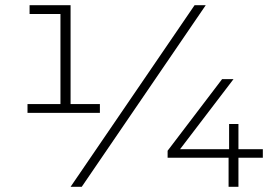

<svg xmlns="http://www.w3.org/2000/svg" viewBox="-20 -720 1065 740"><path d="M365 -319H252V-700H94V-666H213V-319H86V-285H365ZM730 -700 252 0H295L773 -700ZM993 -112V-145H899V-242H863V-145H674L880 -415H836L626 -139V-112H861V0H899V-112Z"/></svg>

Font: Montserrat Custom ExtraLight
Style: Regular
Weight: 300
Designer: Julieta Ulanovsky
Foundry: Julieta Ulanovsky
Version: Version 7.200